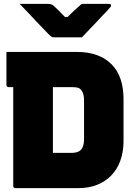

<svg xmlns="http://www.w3.org/2000/svg" viewBox="-20 -967 690 987"><path d="M401 -775Q383 -775 356.5 -775Q330 -775 303.5 -775Q277 -775 257 -775Q250 -775 244.5 -778.5Q239 -782 227 -794Q220 -802 203 -819Q186 -836 165 -858.5Q144 -881 122 -904.5Q100 -928 81 -947Q115 -947 153.5 -947Q192 -947 226 -947Q237 -947 242.5 -945Q248 -943 255 -938Q265 -929 284 -910.5Q303 -892 336 -857L286 -880Q303 -880 320.5 -880Q338 -880 356 -880L306 -857Q339 -892 360.5 -912Q382 -932 400 -947H540Q544 -947 546.5 -946Q549 -945 550 -943.5Q551 -942 551 -939Q551 -935 548 -931Q545 -927 533 -914Q521 -902 503.5 -883Q486 -864 466.5 -843.5Q447 -823 429.5 -805Q412 -787 401 -775ZM615 -243Q615 -187 599 -142Q583 -97 552.5 -65.5Q522 -34 479.5 -17Q437 0 383 0Q352 0 318 0Q284 0 249 0Q214 0 180 0Q146 0 115 0Q84 0 59 0Q54 0 51 -3Q48 -6 48 -11Q48 -90 48 -168.5Q48 -247 48 -325.5Q48 -404 48 -483Q48 -562 48 -641H260L252 -625Q252 -584 252 -540.5Q252 -497 252 -455Q252 -420 252 -385.5Q252 -351 252 -317.5Q252 -284 252 -250Q252 -216 252 -181Q264 -181 281 -181Q298 -181 315 -181Q332 -181 345 -181Q371 -181 385 -188.5Q399 -196 405.5 -212Q412 -228 412 -253V-452Q412 -465 410 -475Q408 -485 404.5 -493Q401 -501 396 -506Q392 -511 385.5 -514Q379 -517 370.5 -518Q362 -519 351 -519Q313 -519 271.5 -519Q230 -519 187.5 -519Q145 -519 104 -519Q63 -519 24 -519Q21 -519 18.5 -520.5Q16 -522 14.5 -524.5Q13 -527 13 -530Q13 -572 13 -615.5Q13 -659 13 -700Q56 -700 102 -700Q148 -700 194.5 -700Q241 -700 287 -700Q333 -700 376 -700Q434 -700 479 -683.5Q524 -667 554.5 -635.5Q585 -604 600 -559.5Q615 -515 615 -458Z"/></svg>

Font: Recursive Black
Style: Regular
Weight: 900
Version: Version 1.085